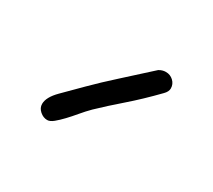

<svg xmlns="http://www.w3.org/2000/svg" viewBox="-59 -852 464 418"><g transform="rotate(30 173.0 -643.0)"><path d="M242 -748Q250 -753 259 -753Q270 -753 278 -745.5Q286 -738 286 -727Q286 -719 278 -711Q245 -677 215 -651Q185 -625 161 -602Q150 -591 140 -579Q130 -567 120.5 -557Q111 -547 102.5 -540Q94 -533 87 -533Q77 -533 68.5 -540.5Q60 -548 60 -558Q60 -575 80.5 -595.5Q101 -616 123 -638Q147 -662 177 -689Q207 -716 242 -748Z"/></g></svg>

Font: Nelagoney
Style: Regular
Weight: 400
Designer: Kanati
Foundry: Kanati and Michael Everson
Version: Version 2.000